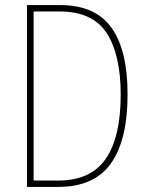

<svg xmlns="http://www.w3.org/2000/svg" viewBox="-20 -734 578 754"><path d="M481 -364Q481 -184 415.5 -92Q350 0 209 0H86V-714H217Q354 -714 417.5 -625.5Q481 -537 481 -364ZM454 -362Q454 -519 399 -604Q344 -689 213 -689H112V-25H209Q336 -25 395 -110Q454 -195 454 -362Z"/></svg>

Font: Noto Sans Myanmar Condensed Thin
Style: Regular
Weight: 100
Width: 3
Designer: Monotype Design Team
Foundry: Monotype Imaging Inc.
Version: Version 2.107; ttfautohint (v1.8.4.7-5d5b)